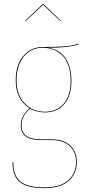

<svg xmlns="http://www.w3.org/2000/svg" viewBox="-20 -767 439 979"><path d="M111.3 -659.7 108.4 -661.6 198.7 -746.6H201.7L290.5 -661.6L287.6 -659.7L200.2 -742.7ZM379.4 -544.4 380.9 -540.5Q332 -523.4 227.1 -523.4Q286.1 -513.7 315.2 -469.2Q344.2 -424.8 344.2 -356Q344.2 -276.9 307.4 -235.4Q270.5 -193.8 208.5 -193.8Q168 -193.8 134.8 -212.9Q89.8 -178.2 89.8 -127.9Q89.8 -56.6 188 -56.6H242.7Q303.7 -56.6 337.6 -25.4Q371.6 5.9 371.6 58.6Q371.6 119.1 329.8 155.8Q288.1 192.4 207 192.4Q120.6 192.4 82.3 162.4Q43.9 132.3 43.9 59.6H47.9Q47.9 130.4 85.2 159.4Q122.6 188.5 207 188.5Q286.1 188.5 326.9 153.1Q367.7 117.7 367.7 59.1Q367.7 7.3 334.7 -22.7Q301.8 -52.7 242.7 -52.7H188Q85.9 -52.7 85.9 -127.9Q85.9 -177.7 131.3 -214.8Q60.1 -259.3 60.1 -356.9Q60.1 -435.5 98.6 -481.4Q137.2 -527.3 198.2 -527.3Q258.8 -527.3 295.7 -529.8Q332.5 -532.2 346.2 -535.2Q359.9 -538.1 379.4 -544.4ZM198.2 -523.4Q137.2 -523.4 100.8 -478Q64.5 -432.6 64.5 -356.9Q64.5 -281.7 106.7 -239.5Q148.9 -197.3 208.5 -197.3Q268.6 -197.3 304.4 -237.8Q340.3 -278.3 340.3 -356Q340.3 -399.9 328.6 -433.3Q316.9 -466.8 296.4 -485.8Q275.9 -504.9 251.2 -514.2Q226.6 -523.4 198.2 -523.4Z"/></svg>

Font: Fira Sans Compressed Four
Style: Regular
Weight: 100
Width: 1
Designer: Carrois Corporate & Edenspiekermann AG
Foundry: Carrois Corporate GbR & Edenspiekermann AG
Version: Version 4.203;PS 004.203;hotconv 1.0.88;makeotf.lib2.5.64775